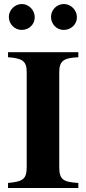

<svg xmlns="http://www.w3.org/2000/svg" viewBox="-20 -936 429 956"><path d="M370 0V-25C294 -30 275 -41 275 -106V-576C275 -632 296 -648 370 -651V-676H20V-651C92 -646 113 -632 113 -576V-106C113 -44 95 -32 20 -25V0ZM153 -850C153 -886 123 -916 89 -916C54 -916 24 -886 24 -852C24 -816 53 -787 88 -787C125 -787 153 -815 153 -850ZM363 -850C363 -886 333 -916 298 -916C263 -916 234 -887 234 -852C234 -816 262 -787 297 -787C334 -787 363 -815 363 -850Z"/></svg>

Font: XITS Math
Style: Bold
Weight: 700
Designer: MicroPress Inc., with final additions and corrections provided by Coen Hoffman, Elsevier (retired)
Version: Version 1.302